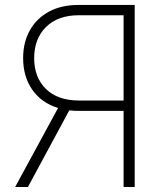

<svg xmlns="http://www.w3.org/2000/svg" viewBox="-20 -747 663 767"><path d="M518.1 0V-727.3H294Q224.8 -727.3 175.2 -700.3Q125.7 -673.3 99.1 -625.5Q72.4 -577.8 72.4 -514.6Q72.4 -441.1 109 -388.5Q145.6 -335.9 212 -315.7L40.5 0H91.6L256.7 -306.1Q274.9 -304 293.7 -304H473.7V0ZM473.7 -345.5H294.7Q210.9 -345.5 163.7 -391.5Q116.5 -437.5 116.5 -514.6Q116.5 -592.3 163.9 -639.2Q211.3 -686.1 295.1 -686.1H473.7Z"/></svg>

Font: Inter Extra Light BETA
Style: Regular
Weight: 200
Designer: Rasmus Andersson
Foundry: rsms
Version: Version 3.011;git-f93a4a705